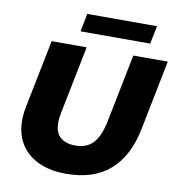

<svg xmlns="http://www.w3.org/2000/svg" viewBox="-95 -970 990 1070"><g transform="rotate(10 400.0 -435.0)"><path d="M350 14Q245 14 174 -26.5Q103 -67 74.5 -140Q46 -213 65 -312L143 -700H341L264 -315Q247 -230 276.5 -190Q306 -150 374 -150Q436 -150 473 -188Q510 -226 528 -315L605 -700H800L721 -303Q689 -146 596.5 -66Q504 14 350 14ZM292 -782 312 -884H707L686 -782Z"/></g></svg>

Font: Montserrat ExtraBold
Style: Italic
Weight: 800
Italic angle: -11.3°
Designer: Julieta Ulanovsky
Foundry: Julieta Ulanovsky
Version: Version 9.000; ttfautohint (v1.8.4.7-5d5b)